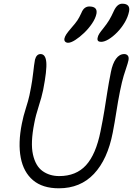

<svg xmlns="http://www.w3.org/2000/svg" viewBox="-20 -1004 718 1037"><path d="M298 13Q210 13 158.5 -30.5Q107 -74 92 -152.5Q77 -231 98 -336Q106 -377 119.5 -419Q133 -461 139 -489Q149 -537 153.5 -567.5Q158 -598 160 -617Q162 -636 164 -650.5Q166 -665 169 -682Q177 -712 199 -712Q226 -712 230 -668.5Q234 -625 213 -518Q205 -479 189 -430Q173 -381 165 -338Q144 -232 158 -169.5Q172 -107 210 -80Q248 -53 300 -53Q391 -53 444.5 -111.5Q498 -170 523 -295Q536 -359 544 -408.5Q552 -458 559.5 -506.5Q567 -555 579 -615Q588 -661 606.5 -686.5Q625 -712 651 -712Q663 -712 670 -704Q677 -696 674 -679Q670 -661 663.5 -642.5Q657 -624 648 -594.5Q639 -565 628 -511Q617 -456 608.5 -400.5Q600 -345 589 -288Q561 -143 487.5 -65Q414 13 298 13ZM526 -778Q503 -778 507 -799Q509 -811 516.5 -822.5Q524 -834 538 -851Q558 -876 570 -896Q582 -916 595 -945Q613 -984 640 -984Q685 -984 677 -942Q671 -912 653.5 -882.5Q636 -853 613 -829.5Q590 -806 567 -792Q544 -778 526 -778ZM348 -773Q338 -773 332 -779Q326 -785 328 -796Q330 -806 338 -818.5Q346 -831 366 -854Q388 -879 398 -894Q408 -909 419 -933Q427 -953 438 -961Q449 -969 462 -969Q508 -969 501 -930Q496 -905 477.5 -877.5Q459 -850 434.5 -826.5Q410 -803 386.5 -788Q363 -773 348 -773Z"/></svg>

Font: Shantell Sans Normal
Style: Italic
Weight: 300
Italic angle: -11.31°
Designer: Stephen Nixon, Anya Danilova, Shantell Martin
Foundry: Arrow Type
Version: Version 1.008;[a672d596b]